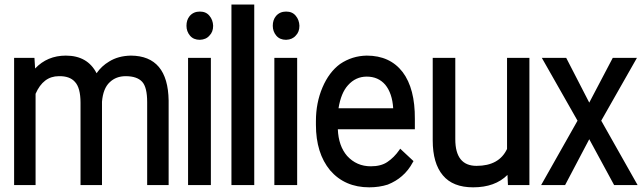

<svg xmlns="http://www.w3.org/2000/svg" viewBox="-20 -800 2786 830"><path d="M420.9 -360.4V0H328.1V-355.5Q328.1 -420.9 303.7 -446.3Q281.2 -471.7 234.4 -470.7Q167 -470.7 133.8 -394.5V0H41V-549.8H128.9L131.8 -503.9Q184.6 -559.6 264.6 -559.6Q358.4 -559.6 397.5 -483.4Q418.9 -514.6 452.1 -534.2Q491.2 -558.6 545.9 -559.6Q706.1 -558.6 709 -365.2V0H616.2V-358.4Q616.2 -422.9 594.7 -446.3Q572.3 -470.7 523.4 -470.7Q481.4 -470.7 454.1 -444.3Q425.8 -418 420.9 -360.4Z M891.6 -549.8V0H793V-549.8ZM786.1 -688.5Q786.1 -713.9 799.8 -730.5Q816.4 -750 843.8 -750Q871.1 -750 885.7 -731.4Q900.4 -713.9 901.4 -688.5Q901.4 -662.1 885.7 -646.5Q871.1 -628.9 843.8 -627.9Q816.4 -627.9 801.3 -646Q786.1 -664.1 786.1 -688.5Z M980.5 0V-780.3H1079.1V0Z M1264.6 -549.8V0H1166V-549.8ZM1159.2 -688.5Q1159.2 -713.9 1172.9 -730.5Q1189.5 -750 1216.8 -750Q1244.1 -750 1258.8 -731.4Q1273.4 -713.9 1274.4 -688.5Q1274.4 -662.1 1258.8 -646.5Q1244.1 -628.9 1216.8 -627.9Q1189.5 -627.9 1174.3 -646Q1159.2 -664.1 1159.2 -688.5Z M1656.2 -2Q1619.1 9.8 1576.2 9.8Q1470.7 9.8 1407.2 -63.5Q1345.7 -137.7 1345.7 -260.7V-276.4Q1345.7 -355.5 1374 -421.9Q1402.3 -488.3 1450.2 -523.4Q1502 -558.6 1565.4 -559.6Q1666 -559.6 1720.7 -488.3Q1774.4 -417 1773.4 -285.2V-241.2H1440.4Q1443.4 -168.9 1480.5 -126Q1521.5 -81.1 1583 -81.1Q1627 -81.1 1654.3 -99.6Q1683.6 -119.1 1706.1 -151.4L1710 -157.2L1767.6 -103.5L1764.6 -98.6Q1746.1 -63.5 1717.8 -39.1Q1692.4 -16.6 1656.2 -2ZM1645.5 -433.6Q1615.2 -468.8 1565.4 -468.8Q1517.6 -468.8 1484.4 -431.6Q1454.1 -398.4 1443.4 -332H1679.7Q1675.8 -396.5 1645.5 -433.6Z M2175.8 0 2173.8 -43.9Q2120.1 9.8 2025.4 9.8Q1937.5 9.8 1894.5 -42Q1850.6 -93.8 1850.6 -193.4V-549.8H1948.2V-198.2Q1948.2 -83 2040 -83Q2137.7 -83 2171.9 -156.2V-549.8H2268.6V0Z M2427.7 -549.8 2527.3 -356.4 2628.9 -549.8H2733.4L2579.1 -278.3L2736.3 0H2634.8L2527.3 -198.2L2422.9 0H2319.3L2476.6 -278.3L2322.3 -549.8Z"/></svg>

Font: RobotoJAA
Style: Medium
Weight: 500
Version: Version 2.05; 2016-11-05